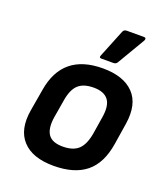

<svg xmlns="http://www.w3.org/2000/svg" viewBox="-133 -806 798 913"><g transform="rotate(20 266.0 -349.5)"><path d="M243 12Q136 12 85.5 -43Q35 -98 52 -199L71 -310Q103 -504 307 -504Q412 -504 463.5 -450.5Q515 -397 499 -294L482 -186Q466 -84 407 -36Q348 12 243 12ZM253 -89Q305 -89 332 -114Q359 -139 369 -197L383 -285Q393 -346 371 -374.5Q349 -403 297 -403Q245 -403 218.5 -378Q192 -353 183 -295L168 -206Q159 -148 179 -118.5Q199 -89 253 -89ZM282 -545Q270 -545 276 -559L333 -700Q338 -711 352 -711H439Q446 -711 447.5 -706.5Q449 -702 446 -696L364 -557Q358 -545 344 -545Z"/></g></svg>

Font: Sofia Sans
Style: Bold Italic
Weight: 700
Italic angle: -9°
Designer: Botio Nikoltchev, Ani Petrova
Foundry: lettersoup
Version: Version 4.101; ttfautohint (v1.8.4.7-5d5b)